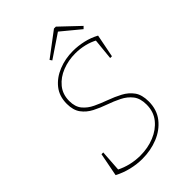

<svg xmlns="http://www.w3.org/2000/svg" viewBox="-251 -966 1077 1077"><g transform="rotate(-45 287.5 -428.0)"><path d="M222 6Q179 6 135 -4.5Q91 -15 51 -36L78 -175H92L83 -41L80 -50Q115 -32 152.5 -23.5Q190 -15 227 -15Q287 -15 338.5 -36Q390 -57 422 -96.5Q454 -136 454 -193Q454 -242 431.5 -271Q409 -300 373 -318Q337 -336 297 -350Q257 -364 221 -382.5Q185 -401 162.5 -431.5Q140 -462 140 -512Q140 -573 173 -614Q206 -655 259.5 -676.5Q313 -698 374 -698Q415 -698 456.5 -688.5Q498 -679 535 -659L508 -522H494L507 -653L514 -644Q482 -662 446 -670.5Q410 -679 374 -679Q319 -679 270.5 -660Q222 -641 191.5 -604Q161 -567 161 -514Q161 -468 183.5 -440.5Q206 -413 242 -396Q278 -379 318 -364.5Q358 -350 394 -331Q430 -312 452.5 -281Q475 -250 475 -197Q475 -131 439 -85.5Q403 -40 345.5 -17Q288 6 222 6ZM255 -742 246 -755 388 -862H403L516 -755L503 -742L388 -837H396Z"/></g></svg>

Font: Bitter Thin Thin
Style: Italic
Weight: 250
Italic angle: -9°
Version: Version 2.002